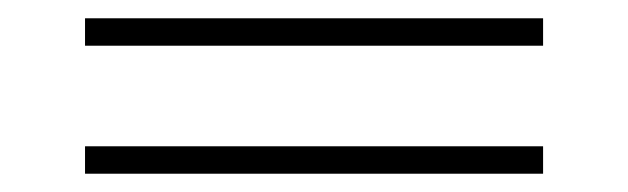

<svg xmlns="http://www.w3.org/2000/svg" viewBox="-20 -460 687 210"><path d="M574 -410H73V-440H574ZM574 -270H73V-300H574Z"/></svg>

Font: Myanmar April Display
Style: Regular
Weight: 400
Designer: Khon Soe Zaw Thu
Foundry: Myanmar OS
Version: Version 2.50 April 12, 2019